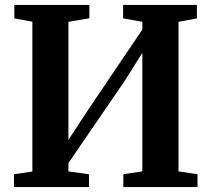

<svg xmlns="http://www.w3.org/2000/svg" viewBox="-20 -763 862 783"><path d="M37 0V-52.5L112 -63.5V-674.5L38.5 -688V-743H344.5V-688.5L259 -674V-192.5L340 -316L560.5 -642.5V-674L482 -688V-743H783V-688L708 -674V-64L785.5 -52.5V0H483V-52.5L560.5 -64V-547.5L487.5 -431.5L259 -98V-64L343 -52.5V0Z"/></svg>

Font: Merriweather Text Regular
Style: Bold
Weight: 700
Designer: Eben Sorkin
Foundry: Eben Sorkin
Version: Version 2.100; ttfautohint (v1.7.19-72a1) -l 8 -r 50 -G 200 